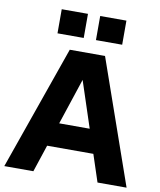

<svg xmlns="http://www.w3.org/2000/svg" viewBox="-97 -990 888 1067"><g transform="rotate(10 346.5 -457.0)"><path d="M1 0 247 -700H446L691 0H527L336 -579H357L165 0ZM116 -153 167 -287H528L580 -153ZM381 -778V-914H529V-778ZM164 -778V-914H312V-778Z"/></g></svg>

Font: SUSE Thin ExtraBold
Style: Regular
Weight: 800
Version: Version 1.000